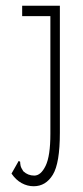

<svg xmlns="http://www.w3.org/2000/svg" viewBox="-20 -473 290 667"><path d="M97 174Q75 174 55 163Q35 152 20 130L41 93L45 86L50 89Q50 95 51.5 102.5Q53 110 61 122Q77 137 99 137Q122 137 138.5 103Q155 69 155 -8V-417H57V-453H188V-12Q188 94 163.5 134Q139 174 97 174Z"/></svg>

Font: Inconsolata UltraCondensed Light
Style: Regular
Weight: 300
Width: 1
Monospace: yes
Designer: Raph Levien, Cyreal, Brenton Simpson
Foundry: Raph Levien, Cyreal, Google
Version: Version 3.001; ttfautohint (v1.8.2.53-6de2)